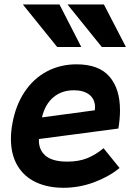

<svg xmlns="http://www.w3.org/2000/svg" viewBox="-20 -856 640 888"><path d="M85.5 -835.5H255L356 -638.5H244.5ZM292 -835.5H460.5L562.5 -638.5H451ZM30.5 -214Q30.5 -247.5 37 -283Q52 -368 93.2 -430.2Q134.5 -492.5 196.5 -525.5Q258.5 -558.5 334 -558.5Q437 -558.5 486 -502Q535 -445.5 535 -346Q535 -306 527.5 -261.5L160 -213Q157.5 -165.5 189.2 -137Q221 -108.5 291.5 -108.5Q343.5 -108.5 383 -124.2Q422.5 -140 459 -170.5L533 -79Q483.5 -38.5 415 -13Q346.5 12.5 274 12.5Q200 12.5 145 -13.8Q90 -40 60.2 -91Q30.5 -142 30.5 -214ZM419.5 -360Q419.5 -397 393.5 -417.8Q367.5 -438.5 321.5 -438.5Q265.5 -438.5 227 -406.2Q188.5 -374 174 -313L418.5 -346Q419.5 -356 419.5 -360Z"/></svg>

Font: JuliaMono ExtraBold
Style: Italic
Weight: 800
Italic angle: -9°
Monospace: yes
Designer: cormullion
Foundry: corm
Version: Version 0.057; ttfautohint (v1.8.4)